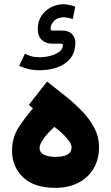

<svg xmlns="http://www.w3.org/2000/svg" viewBox="-20 -908 536 926"><path d="M287.1 -887.7Q295.4 -887.7 312.5 -884.5Q329.6 -881.3 342.8 -876L331.1 -816.4Q321.8 -819.3 308.8 -822Q295.9 -824.7 287.1 -824.7Q257.8 -824.7 241 -807.4Q224.1 -790 224.1 -771.5Q224.1 -763.7 225.6 -762.2Q227.1 -760.7 235.4 -760.7H280.3Q310.1 -760.7 326.7 -744.1Q343.3 -727.5 343.3 -702.6Q343.3 -656.2 319.6 -626.7Q295.9 -597.2 256.6 -583.3Q217.3 -569.3 170.4 -569.3Q140.6 -569.3 116.7 -575.2Q92.8 -581.1 72.3 -590.3L100.1 -648.9Q114.7 -641.6 131.1 -636.7Q147.5 -631.8 171.4 -631.8Q194.8 -631.8 220.9 -638.2Q247.1 -644.5 265.4 -658Q283.7 -671.4 283.7 -692.9Q283.7 -693.8 280.8 -695.6Q277.8 -697.3 268.6 -697.3H232.9Q200.2 -697.3 181.2 -715.8Q162.1 -734.4 162.1 -768.1Q162.1 -804.7 179.9 -831.5Q197.8 -858.4 226.3 -873Q254.9 -887.7 287.1 -887.7ZM138.7 -385.3 119.1 -402.3 207 -514.6Q250 -481 293.9 -446Q337.9 -411.1 375 -372.8Q412.1 -334.5 434.8 -291.3Q457.5 -248 457.5 -198.7Q457.5 -137.2 430.4 -93.3Q403.3 -49.3 356 -25.6Q308.6 -2 248 -2Q144 -2 91.1 -53Q38.1 -104 38.1 -180.7Q38.1 -243.2 67.9 -290.3Q97.7 -337.4 138.7 -385.3ZM325.2 -197.3Q325.2 -211.4 311.8 -229.7Q298.3 -248 279.1 -265.9Q259.8 -283.7 242.2 -295.9Q227.5 -283.2 210.9 -264.9Q194.3 -246.6 182.6 -227.8Q170.9 -209 170.9 -194.3Q170.9 -172.9 192.1 -162.1Q213.4 -151.4 247.6 -151.4Q284.7 -151.4 304.9 -162.4Q325.2 -173.3 325.2 -197.3Z"/></svg>

Font: Vazirmatn RD UI FD Black
Style: Regular
Weight: 900
Designer: Saber Rastikerdar
Foundry: Saber Rastikerdar
Version: Version 33.003